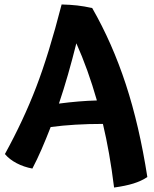

<svg xmlns="http://www.w3.org/2000/svg" viewBox="-20 -728 689 860"><path d="M640 65Q613 83 577.5 94Q542 105 491 112Q481 31 468.5 -39.5Q456 -110 441 -173Q376 -173 317.5 -169.5Q259 -166 207 -159Q186 -105 166 -59Q146 -13 125 27Q87 20 54.5 3Q22 -14 2 -38Q85 -189 142 -337.5Q199 -486 256 -708Q295 -707 326 -703.5Q357 -700 393 -692Q483 -535 543.5 -350.5Q604 -166 640 65ZM322 -534Q304 -462 284.5 -394Q265 -326 244 -264Q290 -270 332 -273.5Q374 -277 414 -278Q394 -348 371 -412Q348 -476 322 -534Z"/></svg>

Font: Atma SemiBold
Style: Regular
Weight: 600
Designer: Gregori Vincens, Jeremie Hornus, Riccardo Olocco, Yoann Minet.
Foundry: black foundry
Version: Version 1.102;PS 1.100;hotconv 1.0.86;makeotf.lib2.5.63406